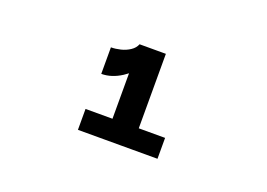

<svg xmlns="http://www.w3.org/2000/svg" viewBox="-54 -951 729 525"><g transform="rotate(20 310.0 -689.0)"><path d="M278.4 -827.5H331.5Q331.5 -806.3 313.2 -779.7Q295 -753 266.2 -734.3Q237.3 -715.6 207.6 -715.6V-792.8Q220.9 -792.8 235.5 -796.4Q250.2 -800 262 -807.9Q273.9 -815.8 278.4 -827.5ZM278.4 -550V-827.5H354.9V-550ZM200 -610.8H431.5V-550H200Z"/></g></svg>

Font: Monaspace Krypton Var ExLight
Style: Regular
Weight: 200
Designer: Riley Cran and the Lettermatic Team
Version: Version 1.200 (Monaspace Krypton Var)